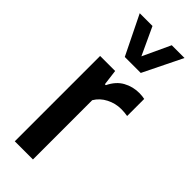

<svg xmlns="http://www.w3.org/2000/svg" viewBox="-264 -837 867 867"><g transform="rotate(45 169.0 -404.0)"><path d="M55 0V-545H151L160.5 -470H166.5Q187.5 -513.5 222.5 -532.8Q257.5 -552 298.5 -552Q308.5 -552 317.5 -551Q326.5 -550 333 -548.5V-439.5Q322.5 -441.5 312.2 -442.2Q302 -443 291.5 -443Q255.5 -443 222.2 -426Q189 -409 171 -378.5V0ZM137 -620.5 45 -808H126.5L188 -675.5L249.5 -808H331L239 -620.5Z"/></g></svg>

Font: Encode Sans Condensed SemiBold
Style: Regular
Weight: 600
Width: 3
Designer: Multiple Designers
Foundry: Impallari Type
Version: Version 3.000; ttfautohint (v1.8.3) -l 8 -r 50 -G 200 -x 14 